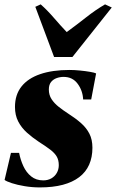

<svg xmlns="http://www.w3.org/2000/svg" viewBox="-34 -826 520 859"><path d="M374 -381H338Q336 -421 313.2 -451.5Q290.5 -482 250.5 -482Q234.5 -482 219.2 -476.5Q204 -471 194.2 -458.8Q184.5 -446.5 184.5 -425.5Q184.5 -401 196.8 -382.2Q209 -363.5 229 -347.8Q249 -332 273 -316.5Q305 -296 328.8 -275Q352.5 -254 366 -227.8Q379.5 -201.5 379.5 -165Q379.5 -122.5 364.8 -89.2Q350 -56 320.5 -33.5Q291 -11 247 0.8Q203 12.5 144 12.5Q110 12.5 76.8 7Q43.5 1.5 19 -6.5Q-5.5 -14.5 -13.5 -21L15 -142H51.5Q57.5 -111 70.5 -82.8Q83.5 -54.5 105.5 -36.8Q127.5 -19 159.5 -19Q180 -19 195.8 -28Q211.5 -37 220.2 -52.5Q229 -68 229 -87Q229 -109.5 220 -125.2Q211 -141 191.5 -156Q172 -171 140.5 -191Q111 -210.5 86.5 -232.5Q62 -254.5 47.5 -282.5Q33 -310.5 33 -347.5Q33 -402 62 -438.8Q91 -475.5 145.5 -494.2Q200 -513 277 -513Q298.5 -513 323.8 -510.5Q349 -508 369.2 -504.5Q389.5 -501 396 -497.5ZM208 -571 124 -795.5 148 -806.5Q177.5 -780.5 207 -746.2Q236.5 -712 264.5 -682.5Q309 -715 350.8 -748Q392.5 -781 436 -806.5L466 -792.5L290 -571Z"/></svg>

Font: Merriweather 144pt Black
Style: Italic
Weight: 900
Italic angle: -7.8°
Version: Version 2.101